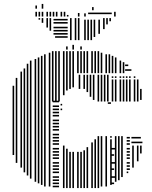

<svg xmlns="http://www.w3.org/2000/svg" viewBox="-20 -956 773 976"><path d="M52 -168H44V-440H52ZM68 -128H60V-440H68ZM92 -104H84V-440H92ZM108 -80H100V-440H108ZM124 -64H116V-440H124ZM140 -48H132V-440H140ZM164 -32H156V-440H164ZM180 -24H172V-440H180ZM196 -16H188V-440H196ZM212 -8H204V-440H212ZM236 -8H228V-440H236ZM280 -4H248V-12H280ZM280 -20H248V-28H280ZM280 -36H248V-44H280ZM280 -52H248V-60H280ZM280 -76H248V-84H280ZM280 -92H248V-100H280ZM280 -108H248V-116H280ZM280 -124H248V-132H280ZM280 -148H248V-156H280ZM280 -164H248V-172H280ZM280 -180H248V-188H280ZM280 -196H248V-204H280ZM280 -220H248V-228H280ZM280 -236H248V-244H280ZM280 -252H248V-260H280ZM280 -268H248V-276H280ZM280 -292H248V-300H280ZM280 -308H248V-316H280ZM280 -324H248V-332H280ZM280 -340H248V-348H280ZM280 -364H248V-372H280ZM280 -380H248V-388H280ZM280 -396H248V-404H280ZM280 -412H248V-420H280ZM280 -436H248V-444H280ZM308 0H300V-216H308ZM324 0H316V-200H324ZM340 0H332V-184H340ZM356 0H348V-184H356ZM380 0H372V-184H380ZM396 0H388V-184H396ZM412 0H404V-192H412ZM428 0H420V-208H428ZM452 0H444V-232H452ZM468 0H460V-248H468ZM484 0H476V-264H484ZM500 -8H492V-264H500ZM524 -8H516V-264H524ZM296 -396H288V-404H296ZM296 -420H288V-428H296ZM548 -16H540V-248H548ZM560 -20H544V-28H560ZM568 -52H544V-60H568ZM560 -92H544V-100H560ZM568 -124H544V-132H568ZM560 -164H544V-172H560ZM568 -196H544V-204H568ZM548 -256H540V-264H548ZM544 -428H528V-436H544ZM572 -32H564V-264H572ZM588 -40H580V-264H588ZM604 -56H596V-264H604ZM632 -76H624V-84H632ZM640 -92H624V-100H640ZM640 -108H624V-116H640ZM640 -124H624V-132H640ZM640 -148H624V-156H640ZM640 -164H624V-172H640ZM640 -180H624V-188H640ZM640 -196H624V-204H640ZM640 -220H624V-228H640ZM640 -236H624V-244H640ZM640 -252H624V-260H640ZM660 -104H652V-216H660ZM684 -136H676V-216H684ZM700 -176H692V-216H700ZM704 -228H648V-236H704ZM696 -252H648V-260H696ZM52 -440H44V-520H52ZM68 -440H60V-560H68ZM92 -440H84V-584H92ZM108 -440H100V-584H108ZM124 -440H116V-584H124ZM140 -440H132V-584H140ZM164 -440H156V-584H164ZM180 -440H172V-584H180ZM196 -440H188V-584H196ZM212 -440H204V-584H212ZM236 -440H228V-584H236ZM252 -440H244V-584H252ZM268 -440H260V-584H268ZM284 -440H276V-584H284ZM308 -472H300V-584H308ZM324 -496H316V-584H324ZM340 -504H332V-584H340ZM356 -512H348V-584H356ZM388 -504H380V-576H388ZM412 -504H404V-576H412ZM428 -488H420V-576H428ZM444 -464H436V-576H444ZM460 -448H452V-576H460ZM484 -440H476V-576H484ZM500 -440H492V-576H500ZM516 -440H508V-576H516ZM532 -440H524V-576H532ZM556 -440H548V-552H556ZM572 -440H564V-552H572ZM596 -440H588V-552H596ZM612 -440H604V-552H612ZM628 -440H620V-552H628ZM644 -440H636V-552H644ZM668 -440H660V-552H668ZM684 -440H676V-552H684ZM700 -448H692V-504H700ZM556 -560H548V-568H556ZM572 -560H564V-568H572ZM596 -560H588V-568H596ZM612 -560H604V-568H612ZM628 -560H620V-568H628ZM644 -560H636V-568H644ZM668 -560H660V-568H668ZM92 -584H84V-592H92ZM108 -584H100V-608H108ZM124 -584H116V-632H124ZM140 -584H132V-648H140ZM164 -584H156V-656H164ZM180 -584H172V-664H180ZM196 -584H188V-672H196ZM212 -584H204V-680H212ZM236 -584H228V-688H236ZM252 -584H244V-696H252ZM268 -584H260V-696H268ZM284 -584H276V-696H284ZM308 -584H300V-696H308ZM324 -584H316V-696H324ZM340 -584H332V-696H340ZM356 -584H348V-696H356ZM380 -584H372V-696H380ZM396 -584H388V-696H396ZM412 -584H404V-696H412ZM428 -584H420V-696H428ZM452 -584H444V-696H452ZM468 -584H460V-696H468ZM484 -584H476V-696H484ZM500 -584H492V-688H500ZM524 -584H516V-680H524ZM540 -584H532V-680H540ZM556 -584H548V-672H556ZM572 -584H564V-664H572ZM596 -584H588V-648H596ZM612 -584H604V-640H612ZM648 -596H616V-604H648ZM632 -620H616V-628H632ZM324 -704H316V-720H324ZM356 -704H348V-728H356ZM396 -704H388V-720H396ZM184 -856H176V-864H184ZM200 -840H192V-864H200ZM224 -816H216V-864H224ZM240 -800H232V-864H240ZM324 -764H260V-772H324ZM324 -780H252V-788H324ZM324 -796H252V-804H324ZM324 -812H252V-820H324ZM324 -836H252V-844H324ZM324 -852H252V-860H324ZM344 -752H336V-864H344ZM368 -752H360V-864H368ZM384 -752H376V-864H384ZM416 -752H408V-848H416ZM432 -752H424V-848H432ZM448 -752H440V-848H448ZM464 -768H456V-848H464ZM488 -784H480V-848H488ZM416 -848H408V-856H416ZM432 -848H424V-856H432ZM448 -848H440V-856H448ZM464 -848H456V-856H464ZM488 -848H480V-856H488ZM512 -808H504V-824H512ZM512 -824H504V-864H512ZM528 -832H520V-864H528ZM544 -848H536V-864H544ZM168 -872H160V-896H168ZM184 -872H176V-896H184ZM200 -872H192V-896H200ZM224 -872H216V-896H224ZM240 -872H232V-896H240ZM256 -872H248V-896H256ZM272 -872H264V-896H272ZM296 -872H288V-896H296ZM312 -872H304V-896H312ZM328 -872H320V-880H328ZM384 -872H376V-890H384ZM416 -872H408V-888H416ZM548 -884H428V-892H548ZM568 -872H560V-888H568ZM568 -888H560V-896H568ZM456 -904H448V-920H456ZM168 -912H160V-928H168ZM200 -912H192V-936H200Z"/></svg>

Font: Rubik Lines
Style: Regular
Weight: 400
Designer: Hubert and Fischer, NaN
Foundry: Hubert and Fischer, NaN
Version: Version 2.201